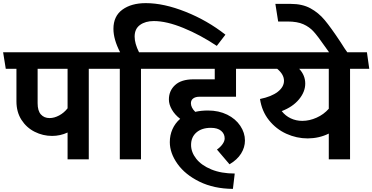

<svg xmlns="http://www.w3.org/2000/svg" viewBox="-46 -1028 2403 1239"><path d="M526.9 0H390.1V-172.9Q343.3 -150.9 290 -150.9Q231 -150.9 178 -177.5Q125 -204.1 92.5 -254.6Q60.1 -305.2 60.1 -374V-584H-8.8L-25.9 -690.9H636.2L650.9 -584H526.9ZM390.1 -329.1V-584H196.8V-361.8Q196.8 -313 217.8 -289.6Q238.8 -266.1 273.9 -266.1Q304.2 -266.1 335.7 -283Q367.2 -299.8 390.1 -329.1Z M822.8 -792Q822.8 -747.1 851.1 -690.9H973.1L987.8 -584H863.8V0H727.1V-584H622.1L606 -690.9H729Q686 -773.9 686 -841.8Q686 -923.8 743.9 -965.8Q801.8 -1007.8 895 -1007.8Q1011.2 -1007.8 1151.6 -951.9Q1292 -896 1408.7 -804.2L1353 -731.9Q1247.1 -802.7 1137.9 -847.4Q1028.8 -892.1 946.8 -892.1Q892.1 -892.1 857.4 -866.9Q822.8 -841.8 822.8 -792Z M1534.7 -121.1Q1534.7 -77.1 1509.8 -37.1Q1484.9 2.9 1435.1 32.2L1354 -63Q1376 -78.1 1389.9 -97.7Q1403.8 -117.2 1403.8 -134.8Q1403.8 -164.6 1380.9 -183.8Q1357.9 -203.1 1314.9 -203.1Q1255.9 -203.1 1221.4 -173.1Q1187 -143.1 1187 -92.8Q1187 -45.9 1220.5 -3.4Q1253.9 39.1 1317.9 65.4Q1381.8 91.8 1468.8 91.8L1457 190.9Q1334 189.9 1241.5 144.5Q1148.9 99.1 1099.4 29.5Q1049.8 -40 1049.8 -110.8Q1049.8 -155.8 1066.9 -194.3Q1084 -232.9 1116.7 -261.2Q1082.5 -287.1 1063.2 -320.6Q1043.9 -354 1043.9 -386.2Q1043.9 -442.4 1084 -479.2Q1124 -516.1 1202.6 -516.1H1339.8V-584H956.1L939 -690.9H1603L1618.7 -584H1477.1V-403.8H1241.7Q1215.8 -403.8 1200.9 -392.8Q1186 -381.8 1186 -361.8Q1186 -334 1213.9 -306.2Q1252 -314.9 1295.9 -314.9Q1365.7 -314.9 1420.2 -288.1Q1474.6 -261.2 1504.6 -216.1Q1534.7 -170.9 1534.7 -121.1Z M2212.9 0H2075.7V-166Q2013.7 -135.3 1939.9 -134.8Q1868.2 -134.8 1802 -164.8Q1735.8 -194.8 1689.7 -252.4Q1643.6 -310.1 1631.8 -389.2Q1706.1 -404.3 1746.3 -435.5Q1786.6 -466.8 1786.6 -506.8Q1786.6 -547.9 1742.7 -584H1587.9L1570.8 -690.9H2321.8L2336.9 -584H2212.9ZM1884.8 -584Q1923.8 -542 1923.8 -488.8Q1923.8 -435.5 1883.3 -386.7Q1842.8 -337.9 1772 -311Q1795.9 -280.3 1830.3 -264.2Q1864.7 -248 1904.8 -248Q1950.7 -248 1996.8 -268.6Q2043 -289.1 2075.7 -326.2V-584Z M2151.9 -755.9Q2175.8 -716.8 2206.1 -674.8H2088.9L2050.8 -728Q2005.9 -793 1978.5 -823.5Q1951.2 -854 1911.6 -871.6Q1872.1 -889.2 1810.1 -889.2H1749L1731 -1002.9H1831.1Q1904.8 -1002.9 1957.3 -974.4Q2009.8 -945.8 2049.3 -898.4Q2088.9 -851.1 2151.9 -755.9Z"/></svg>

Font: Kadwa
Style: Bold
Weight: 700
Designer: Sol Matas
Foundry: Sol Matas
Version: Version 1.001;PS 001.000;hotconv 1.0.70;makeotf.lib2.5.58329